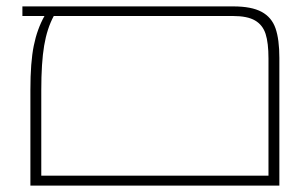

<svg xmlns="http://www.w3.org/2000/svg" viewBox="-20 -580 952 600"><path d="M853 -399V0H75V-300Q75 -385 85.5 -437Q96 -489 119 -530H50V-560H709Q766 -560 797.5 -543Q829 -526 841 -491.5Q853 -457 853 -399ZM819 -31V-397Q819 -446 810 -474Q801 -502 777 -516Q753 -530 708 -530H148Q127 -491 118 -437.5Q109 -384 109 -298V-31Z"/></svg>

Font: FiraGO UltraLight
Style: Regular
Weight: 200
Designer: bBox Type
Foundry: bBox Type GmbH
Version: Version 1.001